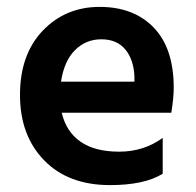

<svg xmlns="http://www.w3.org/2000/svg" viewBox="-20 -532 569 557"><path d="M157 -295H370V-310Q368 -359 343.5 -388.5Q319 -418 274 -418Q229 -418 197.5 -386.5Q166 -355 157 -295ZM299 5Q178 5 108 -67Q38 -139 38 -256.5Q38 -374 104 -443Q170 -512 269 -512Q368 -512 426 -452Q484 -392 484 -277Q484 -249 477 -205H159Q172 -150 213.5 -121Q255 -92 326 -92Q397 -92 452 -132V-28Q399 5 299 5Z"/></svg>

Font: Hind Kochi SemiBold
Style: Regular
Weight: 600
Designer: Dhruvi Tolia
Foundry: Indian Type Foundry
Version: Version 0.702;PS 1.0;hotconv 1.0.81;makeotf.lib2.5.63406